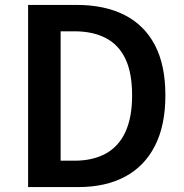

<svg xmlns="http://www.w3.org/2000/svg" viewBox="-20 -759 747 779"><path d="M94 0V-739H291Q405 -739 485.5 -698Q566 -657 608.5 -576Q651 -495 651 -372Q651 -250 608.5 -167Q566 -84 487 -42Q408 0 298 0ZM226 -107H282Q356 -107 408.5 -135.5Q461 -164 488.5 -223Q516 -282 516 -372Q516 -464 488.5 -521Q461 -578 408.5 -605Q356 -632 282 -632H226Z"/></svg>

Font: Noto Sans HK SemiBold
Style: Regular
Weight: 600
Version: Version 2.004-H2;hotconv 1.0.118;makeotfexe 2.5.65603